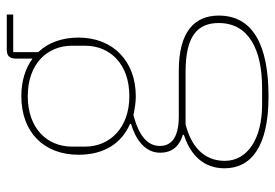

<svg xmlns="http://www.w3.org/2000/svg" viewBox="-143 -458 813 567"><g transform="rotate(-90 263.5 -174.5)"><path d="M501 65C501 -7 453 -53 338 -53H203C133 -53 116 -81 116 -109C116 -146 147 -171 207 -187C227 -183 243 -180 263 -180C366 -180 436 -247 436 -349C436 -398 421 -439 393 -468V-542H504V-561H401C382 -561 374 -553 374 -534V-485C345 -506 308 -518 263 -518C156 -518 90 -451 90 -349C90 -273 124 -222 181 -197V-194C137 -181 96 -154 96 -108C96 -76 112 -52 149 -41V-38C87 -18 50 22 50 82C50 160 113 212 262 212C414 212 501 166 501 65ZM479 65C479 154 400 193 287 193H238C136 193 72 149 72 83C72 19 117 -17 180 -33H335C443 -33 479 4 479 65ZM263 -199C170 -199 114 -256 114 -330V-368C114 -442 168 -499 263 -499C358 -499 412 -442 412 -368V-330C412 -256 358 -199 263 -199Z"/></g></svg>

Font: IBM Plex Arabic Thin
Style: Regular
Weight: 100
Designer: Mike Abbink, Paul van der Laan, Pieter van Rosmalen, Wael Morcos, Khajak Apelian
Foundry: Bold Monday
Version: Version 1.0